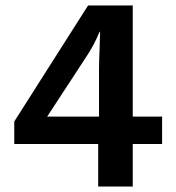

<svg xmlns="http://www.w3.org/2000/svg" viewBox="-20 -680 640 700"><path d="M338 0V-155H32V-237L301 -660H464V-255H571V-155H464V0ZM152 -255H341V-432Q341 -452 343 -500Q345 -548 345 -564H343Q322 -513 292 -469Z"/></svg>

Font: Elaine Sans SemiBold
Style: Regular
Weight: 600
Designer: Wei Huang
Foundry: Wei Huang
Version: Version 2.001;December 24, 2019;FontCreator 12.0.0.2547 64-b